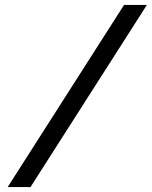

<svg xmlns="http://www.w3.org/2000/svg" viewBox="-20 -677 612 774"><path d="M103 77 572 -657H480L11 77Z"/></svg>

Font: Charger
Style: BdIt
Weight: 400
Designer: Jasper
Foundry: Cannot Into Space Fonts
Version: Version 0.98